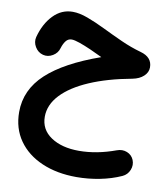

<svg xmlns="http://www.w3.org/2000/svg" viewBox="-87 -522 814 935"><g transform="rotate(10 320.0 -54.0)"><path d="M197.3 -449.2Q231 -449.2 272.2 -433.8Q313.5 -418.5 360.1 -395.8Q406.7 -373 456.3 -350.6Q505.9 -328.1 556.6 -314Q614.3 -297.9 614.3 -247.6Q614.3 -223.1 594.2 -204.3Q574.2 -185.5 539.6 -178.7Q419.4 -156.7 332.3 -119.1Q245.1 -81.5 198.2 -31.5Q151.4 18.6 151.4 77.1Q151.4 140.6 204.8 176.5Q258.3 212.4 343.3 212.4Q431.2 212.4 525.4 177.7Q551.8 168 575.4 177.5Q599.1 187 608.9 210.4Q618.7 234.9 608.6 259.8Q598.6 284.7 574.2 295.9Q525.4 317.9 468.3 329.1Q411.1 340.3 354 340.3Q256.8 340.3 182.4 308.1Q107.9 275.9 66.2 216.6Q24.4 157.2 24.4 76.2Q24.4 -33.7 111.1 -114Q197.8 -194.3 372.1 -255.9Q343.3 -270 312.3 -283.7Q281.2 -297.4 255.4 -306.4Q229.5 -315.4 215.8 -315.4Q198.2 -315.4 187.3 -301.5Q176.3 -287.6 169.4 -265.1Q162.6 -239.7 138.9 -225.6Q115.2 -211.4 90.3 -217.8Q64.9 -224.6 50.8 -248.3Q36.6 -272 43 -297.4Q61 -365.2 101.6 -407.2Q142.1 -449.2 197.3 -449.2Z"/></g></svg>

Font: Mikhak Bold
Style: Regular
Weight: 700
Designer: Amin Abedi
Version: Version 3.3